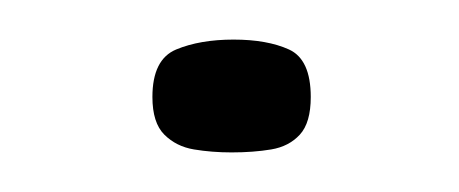

<svg xmlns="http://www.w3.org/2000/svg" viewBox="-20 -272 232 97"><path d="M57 -223Q57 -242 69 -247Q81 -252 98 -252Q115 -252 126 -247Q137 -242 137 -223Q137 -210 131.5 -204Q126 -198 117 -196.5Q108 -195 97 -195Q87 -195 78 -196.5Q69 -198 63 -204Q57 -210 57 -223Z"/></svg>

Font: Genos Thin
Style: Regular
Weight: 400
Version: Version 1.010